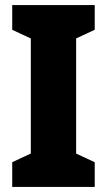

<svg xmlns="http://www.w3.org/2000/svg" viewBox="-20 -734 420 754"><path d="M352 0V-97L279 -131V-583L352 -617V-714H28V-617L101 -583V-131L28 -97V0Z"/></svg>

Font: Noto Sans Thai Looped Condensed Black
Style: Regular
Weight: 900
Width: 3
Designer: Sasikarn Vongin, Ben Mitchell
Foundry: The Fontpad Ltd
Version: Version 1.001